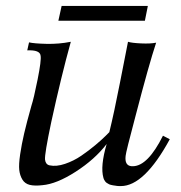

<svg xmlns="http://www.w3.org/2000/svg" viewBox="-20 -612 611 648"><path d="M553 -142Q467 16 388 16Q387 16 382 16Q377 16 375 15.5Q373 15 368.5 14.5Q364 14 361.5 13.5Q359 13 354.5 12Q350 11 347.5 9.5Q345 8 341.5 6Q338 4 336 1.5Q334 -1 332 -4.5Q330 -8 329 -12Q318 -51 340 -126Q300 -74 235.5 -32.5Q171 9 123 13Q97 16 80.5 12Q64 8 55.5 -6Q47 -20 45 -38.5Q43 -57 48 -91Q53 -125 61.5 -161.5Q70 -198 86 -255Q94 -279 107 -344Q120 -409 117 -424Q115 -444 72 -442L78 -469Q95 -465 137 -464Q179 -463 219 -471Q187 -356 153 -200Q130 -91 132 -73Q134 -57 147 -54Q170 -49 199.5 -59Q229 -69 254.5 -86.5Q280 -104 301.5 -122Q323 -140 336 -153L349 -166Q365 -231 385 -333.5Q405 -436 412 -471Q424 -467 456 -465.5Q488 -464 507 -468Q483 -396 437 -219Q405 -99 404 -86Q400 -53 424 -51Q426 -51 429 -51Q479 -52 530 -154ZM469 -542H177L188 -592H479Z"/></svg>

Font: GFS Artemisia
Style: Italic
Weight: 400
Italic angle: -12°
Designer: Takis Katsoulidis and George D. Matthiopoulos
Foundry: George Matthiopoulos and Takis Katsoulidis
Version: Version 1.0